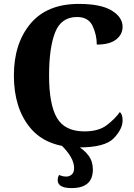

<svg xmlns="http://www.w3.org/2000/svg" viewBox="-20 -744 687 982"><path d="M384 10Q517 10 562 -37Q607 -84 607 -128Q607 -159 593 -171Q569 -137 527 -104.5Q485 -72 412 -72Q312 -72 271.5 -140.5Q231 -209 231 -358Q231 -500 262 -578.5Q293 -657 374 -657Q432 -657 453.5 -611.5Q475 -566 475 -516Q541 -516 574 -542Q607 -568 607 -607Q607 -656 551.5 -690Q496 -724 383 -724Q220 -724 135.5 -622.5Q51 -521 51 -358Q51 -192 134 -91Q217 10 384 10ZM346 218Q455 218 455 123Q455 82 433 52Q411 22 372 0H295Q359 63 359 116Q359 138 347 148.5Q335 159 320 159Q307 159 298 156.5Q289 154 282 151Q275 164 275 177Q275 218 346 218Z"/></svg>

Font: Noto Serif SemiCondensed Extra
Style: Regular
Weight: 800
Width: 4
Designer: Monotype Design Team
Foundry: Monotype Imaging Inc.
Version: Version 1.002